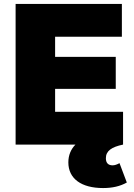

<svg xmlns="http://www.w3.org/2000/svg" viewBox="-20 -732 679 972"><path d="M59 0H362C339 23 326 54 326 90C326 172 391 220 502 220C549 220 588 211 622 192L585 94C572 101 561 105 550 105C528 105 516 93 516 69C516 32 545 12 603 0V-166H259V-282H566V-444H259V-546H597V-712H59Z"/></svg>

Font: MV Cash Black
Style: Regular
Weight: 900
Designer: Rodrigo Fuenzalida
Foundry: fragTYPE
Version: Version 1.100;Glyphs 3.1.2 (3151)